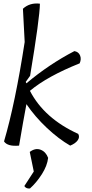

<svg xmlns="http://www.w3.org/2000/svg" viewBox="-20 -832 526 1097"><path d="M127 -364 131 -356Q259 -464 405 -540Q429 -536 437.5 -515Q446 -494 435 -470Q250 -396 151 -313Q233 -155 427 -67Q437 -49 424 -30.5Q411 -12 381 0Q315 -38 247.5 -101.5Q180 -165 131 -237Q112 -137 89 0Q23 6 3 -24Q67 -241 121 -592L111 -782Q150 -818 208 -811Q207 -729 152 -399ZM173 148 150 36Q182 12 212 23.5Q242 35 255 70Q250 115 219 163.5Q188 212 151 245Q129 247 119 231Z"/></svg>

Font: Tillana
Style: Regular
Weight: 400
Designer: Lipi Raval (Devanagari, Latin), Jonny Pinhorn (Latin)
Foundry: Indian Type Foundry
Version: Version 2.002;PS 1.0;hotconv 1.0.79;makeotf.lib2.5.61930; tt